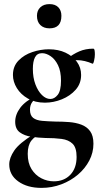

<svg xmlns="http://www.w3.org/2000/svg" viewBox="-20 -633 491 935"><path d="M182 282Q113 282 69 250.5Q25 219 25 168Q25 136 49.5 100Q74 64 144 21L154 32Q142 40 133 51.5Q124 63 119.5 79Q115 95 115 116Q115 161 133.5 190.5Q152 220 181 235Q210 250 242 250Q292 250 322.5 218Q353 186 353 131Q353 86 333.5 67Q314 48 280 43.5Q246 39 201 39Q167 38 133 33Q99 28 76.5 11.5Q54 -5 54 -40Q54 -75 78.5 -108Q103 -141 157 -167L166 -161Q146 -149 136 -134.5Q126 -120 126 -99Q126 -71 141.5 -59Q157 -47 185 -44.5Q213 -42 250 -41Q284 -41 316.5 -38.5Q349 -36 376 -26Q403 -16 419 6Q435 28 435 67Q435 110 415 148.5Q395 187 360 217Q325 247 279 264.5Q233 282 182 282ZM199 -133Q151 -133 116 -153Q81 -173 62 -204Q43 -235 43 -268Q43 -310 70 -338Q97 -366 137.5 -379.5Q178 -393 218 -393Q264 -393 299 -376.5Q334 -360 354.5 -332Q375 -304 375 -268Q375 -226 348.5 -196Q322 -166 281.5 -149.5Q241 -133 199 -133ZM225 -151Q245 -151 261 -171Q277 -191 277 -240Q277 -286 262.5 -315.5Q248 -345 226.5 -359.5Q205 -374 185 -374Q161 -374 150.5 -354Q140 -334 140 -298Q140 -255 152.5 -222Q165 -189 184.5 -170Q204 -151 225 -151ZM302 -313 304 -345Q336 -370 366.5 -383Q397 -396 434 -396Q439 -396 440.5 -388Q442 -380 442 -368Q442 -354 438 -337Q434 -320 430 -323Q412 -331 393 -335.5Q374 -340 356 -340Q344 -340 332.5 -338.5Q321 -337 308 -332ZM221 -495Q193 -495 176.5 -511Q160 -527 160 -556Q160 -582 176.5 -597.5Q193 -613 221 -613Q249 -613 264 -597.5Q279 -582 279 -556Q279 -495 221 -495Z"/></svg>

Font: Cormorant Garamond Light
Style: Bold
Weight: 700
Version: Version 4.001